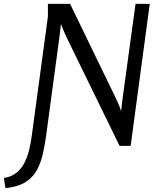

<svg xmlns="http://www.w3.org/2000/svg" viewBox="-112 -744 806 986"><path d="M-92 170Q-52 164 -26 142Q0 120 15.5 88Q31 56 39 20.5Q47 -15 51 -46L134 -659V-724H248L477 -252Q485 -235 493.5 -216.5Q502 -198 510 -173Q512 -197 514.5 -215Q517 -233 519 -249L584 -724H657L559 5H502L231 -550Q224 -566 216.5 -582.5Q209 -599 201 -622Q199 -598 196.5 -580Q194 -562 192 -545L125 -48Q118 4 107 50.5Q96 97 75 133.5Q54 170 16 193Q-22 216 -84 222Z"/></svg>

Font: Rosario Light
Style: Italic
Weight: 300
Italic angle: -8.05°
Designer: Hector Gatti
Foundry: Omnibus Type
Version: Version 1.101; ttfautohint (v1.8.1.43-b0c9)